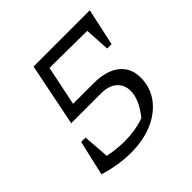

<svg xmlns="http://www.w3.org/2000/svg" viewBox="-158 -744 898 898"><g transform="rotate(-45 291.0 -295.0)"><path d="M218 9Q178 9 135 2Q92 -5 50 -18L73 -74Q120 -62 160.5 -56Q201 -50 238 -50Q305 -50 367 -71Q395 -105 409 -137Q423 -169 423 -197Q423 -237 395.5 -262Q368 -287 316 -287H119L160 -345H325Q408 -345 454 -309Q500 -273 500 -208Q500 -144 464 -95Q428 -46 365 -18.5Q302 9 218 9ZM132 -18H50L90 -192H119ZM119 -287 182 -599H242L182 -310ZM521 -539 199 -542 182 -599H533ZM485 -415 474 -599H554L514 -415Z"/></g></svg>

Font: Piazzolla 24pt
Style: Italic
Weight: 400
Italic angle: -11.3°
Designer: Juan Pablo del Peral
Foundry: Huerta Tipografica
Version: Version 2.005